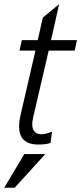

<svg xmlns="http://www.w3.org/2000/svg" viewBox="-24 -679 387 915"><path d="M158.2 9.8Q41.5 9.8 74.2 -131.8L145 -438H68.8L80.1 -487.8H155.8L180.2 -595.2L257.8 -659.2L219.2 -487.8H342.8L332 -438H208L133.8 -118.2Q124.5 -78.6 136 -58.8Q147.5 -39.1 173.8 -39.1Q192.4 -39.1 224.1 -51.8L216.8 2Q197.3 9.8 158.2 9.8ZM-3.9 215.8 91.8 55.2H191.9L45.9 215.8Z"/></svg>

Font: HK Grotesk Light Italic
Style: Regular
Weight: 300
Italic angle: -13°
Designer: Alfredo Marco Pradil and Stefan Peev
Foundry: Hanken Design Co.
Version: Version 1.000;PS 001.000;hotconv 1.0.88;makeotf.lib2.5.64775